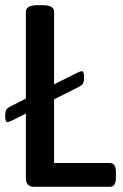

<svg xmlns="http://www.w3.org/2000/svg" viewBox="-20 -722 476 742"><path d="M113 0Q80 0 80 -33V-283L26 -256Q14 -250 9 -250Q0 -250 0 -274Q0 -288 3 -295.5Q6 -303 19 -310L80 -341V-677Q80 -689 91 -695.5Q102 -702 127 -702H143Q168 -702 178.5 -695.5Q189 -689 189 -677V-396L279 -441Q291 -447 296 -447Q305 -447 305 -423Q305 -410 302 -402Q299 -394 286 -387L189 -338V-92H405Q428 -92 428 -56V-36Q428 0 405 0Z"/></svg>

Font: Asap Semi Condensed Medium
Style: Regular
Weight: 500
Width: 4
Designer: Pablo Cosgaya
Foundry: Omnibus-Type
Version: Version 3.001; ttfautohint (v1.8.4.7-5d5b)